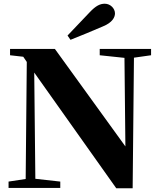

<svg xmlns="http://www.w3.org/2000/svg" viewBox="-20 -1010 865 1032"><path d="M343 -819 359 -796C417 -819 475 -843 533 -868C585 -889 598 -918 598 -938C598 -964 574 -990 543 -990C518 -990 495 -979 462 -944ZM792 -747H516V-713L649 -699L654 -223L275 -747H34V-713L105 -705L124 -677L118 -48L26 -34V0H304V-34L170 -49L164 -620L605 2H693L700 -700L792 -713Z"/></svg>

Font: Noto Serif KR Black
Style: Regular
Weight: 900
Version: Version 1.001;PS 1.001;hotconv 16.6.54;makeotf.lib2.5.65590